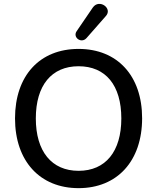

<svg xmlns="http://www.w3.org/2000/svg" viewBox="-20 -968 815 997"><path d="M530 -885C566 -925 495 -976 462 -929L378 -806C356 -774 402 -740 429 -770ZM388 9C589 9 718 -132 718 -354C718 -575 589 -714 388 -714C186 -714 58 -575 58 -353C58 -132 187 9 388 9ZM388 -81C248 -81 166 -182 166 -353C166 -525 248 -624 388 -624C529 -624 610 -525 610 -353C610 -181 528 -81 388 -81Z"/></svg>

Font: Nunito SemiBold
Style: Regular
Weight: 600
Designer: Vernon Adams
Foundry: Vernon Adams
Version: Version 3.602